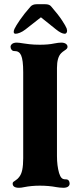

<svg xmlns="http://www.w3.org/2000/svg" viewBox="-20 -880 380 910"><path d="M40 -10Q40 -15 43.5 -18Q47 -21 55.5 -26.5Q64 -32 70 -40Q81 -53 85.5 -75Q90 -97 90 -130V-538Q90 -596 80 -618Q71 -638 50 -638H48Q40 -638 35 -644Q30 -650 30 -658Q30 -666 37.5 -672Q45 -678 60 -678Q69 -678 93 -674Q99 -673 119.5 -670.5Q140 -668 169 -668Q209 -668 237 -674Q257 -678 270 -678Q284 -678 292 -672.5Q300 -667 300 -658Q300 -653 296.5 -649Q293 -645 285 -640Q277 -635 270 -628Q250 -608 250 -558V-140Q250 -95 260 -60Q265 -44 271.5 -37Q278 -30 290 -30H292Q301 -30 305.5 -24.5Q310 -19 310 -10Q310 -1 302.5 4.5Q295 10 280 10Q272 10 263 9Q254 8 248 7Q211 0 169 0Q129 0 94 7Q81 10 70 10Q40 10 40 -10ZM45 -729Q45 -736 49 -744Q55 -757 74.5 -785.5Q94 -814 124 -848Q134 -860 154 -860H194Q214 -860 222 -850Q256 -811 274 -783.5Q292 -756 296 -745Q298 -737 298 -735Q298 -728 295 -724Q292 -720 287 -720Q271 -720 245 -741L174 -798L100 -740Q87 -730 74.5 -725Q62 -720 54 -720Q45 -720 45 -729Z"/></svg>

Font: Raigarh
Style: Bold
Weight: 700
Designer: jaikishan Patel
Foundry: MagicType
Version: Version 1.000